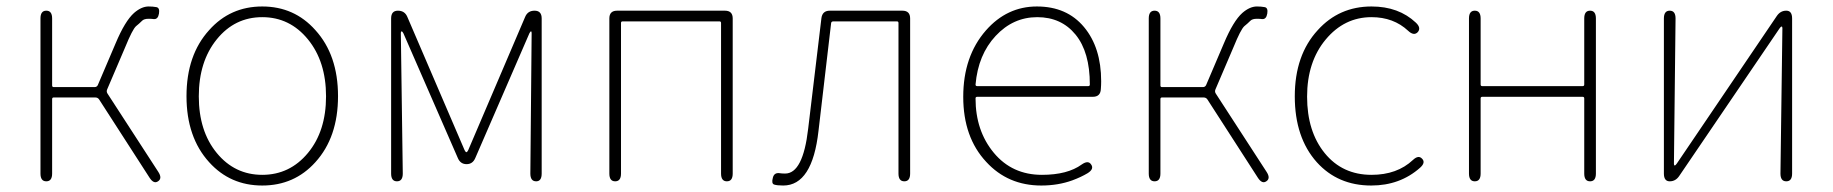

<svg xmlns="http://www.w3.org/2000/svg" viewBox="-20 -560 5660 593"><path d="M123 0Q105 0 105 -24V-503Q105 -527 123 -527Q141 -527 141 -503V-296Q141 -291 146 -291H272Q279 -291 282 -297L337 -426Q366 -495 394 -520Q417 -540 439 -540Q452 -540 463 -538Q474 -536 471 -518Q468 -500 455 -501Q450 -502 439 -502Q425 -502 419 -496Q410 -487 400 -479Q389 -469 367 -415L311 -284Q308 -277 312 -271L469 -29Q482 -9 468 0Q455 9 442 -11L286 -253Q282 -259 274 -259H146Q141 -259 141 -254V-24Q141 0 123 0Z M626 -59Q556 -136 556 -263Q556 -390 626 -467Q691 -540 790 -540Q889 -540 954 -467Q1024 -390 1024 -263Q1024 -136 954 -59Q889 13 790 13Q691 13 626 -59ZM649.5 -87.5Q705 -20 790 -20Q875 -20 931 -87.5Q987 -155 987 -262.5Q987 -370 931 -438.5Q875 -507 790 -507Q705 -507 649.5 -438.5Q594 -370 594 -262.5Q594 -155 649.5 -87.5Z M1206 0Q1188 0 1188 -24V-503Q1188 -527 1209 -527Q1230 -527 1238 -508L1415 -96Q1418 -90 1420.5 -90Q1423 -90 1426 -96L1602 -508Q1610 -527 1631 -527Q1653 -527 1653 -503V-24Q1653 0 1636 0Q1618 0 1618 -24L1622 -458Q1622 -463 1620 -463Q1618 -463 1615 -457L1448 -72Q1440 -53 1421 -53Q1402 -53 1394 -72L1226 -457Q1223 -463 1220.5 -463Q1218 -463 1218 -458L1224 -24Q1224 0 1206 0Z M1880 0Q1862 0 1862 -24V-503Q1862 -527 1886 -527H2219Q2243 -527 2243 -503V-24Q2243 0 2225 0Q2207 0 2207 -24V-489Q2207 -494 2202 -494H1903Q1898 -494 1898 -489V-24Q1898 0 1880 0Z M2399 13Q2380 13 2371 10Q2362 7 2367 -11Q2371 -28 2389 -25Q2394 -24 2405 -24Q2460 -24 2476 -162L2517 -504Q2520 -527 2543 -527H2767Q2791 -527 2791 -503V-24Q2791 0 2773 0Q2755 0 2755 -24V-489Q2755 -494 2750 -494H2554Q2548 -494 2547 -489L2508 -156Q2489 13 2399 13Z M3196 13Q3093 13 3026 -60Q2955 -136 2955 -261Q2955 -386 3025 -466Q3090 -540 3182.5 -540Q3275 -540 3328 -476.5Q3381 -413 3381 -309Q3381 -297 3380 -285Q3379 -261 3355 -261H2998Q2993 -261 2993 -256Q2993 -156 3049.5 -88Q3106 -20 3198 -20Q3277 -20 3321 -52Q3341 -66 3350 -52Q3360 -38 3339 -25Q3319 -13 3292 -3Q3248 13 3196 13ZM2993 -299Q2993 -294 2998 -294H3341Q3346 -294 3346 -299Q3346 -399 3302 -453Q3258 -507 3183.5 -507Q3109 -507 3055 -449Q3001 -391 2993 -299Z M3546 0Q3528 0 3528 -24V-503Q3528 -527 3546 -527Q3564 -527 3564 -503V-296Q3564 -291 3569 -291H3695Q3702 -291 3705 -297L3760 -426Q3789 -495 3817 -520Q3840 -540 3862 -540Q3875 -540 3886 -538Q3897 -536 3894 -518Q3891 -500 3878 -501Q3873 -502 3862 -502Q3848 -502 3842 -496Q3833 -487 3823 -479Q3812 -469 3790 -415L3734 -284Q3731 -277 3735 -271L3892 -29Q3905 -9 3891 0Q3878 9 3865 -11L3709 -253Q3705 -259 3697 -259H3569Q3564 -259 3564 -254V-24Q3564 0 3546 0Z M4215 13Q4112 13 4047 -59Q3979 -135 3979 -262.5Q3979 -390 4050 -467Q4116 -540 4216 -540Q4300 -540 4353 -490Q4370 -474 4359 -461Q4347 -448 4329 -465Q4284 -507 4216 -507Q4132 -507 4074.5 -438Q4017 -369 4017 -261.5Q4017 -154 4071.5 -87Q4126 -20 4216 -20Q4295 -20 4344 -66Q4361 -82 4372 -70Q4384 -58 4366 -42Q4304 13 4215 13Z M4535 0Q4517 0 4517 -24V-503Q4517 -527 4535 -527Q4553 -527 4553 -503V-299Q4553 -294 4558 -294H4868Q4873 -294 4873 -299V-503Q4873 -527 4891 -527Q4909 -527 4909 -503V-24Q4909 0 4891 0Q4873 0 4873 -24V-256Q4873 -261 4868 -261H4558Q4553 -261 4553 -256V-24Q4553 0 4535 0Z M5137 0Q5119 0 5119 -24V-503Q5119 -527 5137 -527Q5155 -527 5155 -503L5150 -54Q5150 -49 5152.5 -49Q5155 -49 5159 -55L5468 -511Q5479 -527 5497 -527Q5515 -527 5515 -503V-24Q5515 0 5497 0Q5479 0 5479 -24L5485 -473Q5485 -478 5482.5 -478Q5480 -478 5476 -472L5166 -16Q5155 0 5137 0Z"/></svg>

Font: Resource Han Rounded JP ExtraLight
Style: Regular
Weight: 250
Designer: Cyano Hao (round all glyphs); Ryoko NISHIZUKA 西塚涼子 (kana, bopomofo & ideographs); Paul D. Hunt (Latin, Greek & Cyrillic)
Foundry: Cyano Hao
Version: 0.990